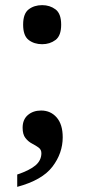

<svg xmlns="http://www.w3.org/2000/svg" viewBox="-20 -573 329 747"><path d="M144 -401Q113 -401 91.5 -417.5Q70 -434 70 -477Q70 -520 91.5 -536.5Q113 -553 144 -553Q174 -553 196 -536.5Q218 -520 218 -477Q218 -434 196 -417.5Q174 -401 144 -401ZM47 154V106Q95 90 118 70.5Q141 51 141 23Q141 9 130 1Q119 -7 104.5 -14.5Q90 -22 79 -36Q68 -50 68 -76Q68 -108 88.5 -125.5Q109 -143 140 -143Q177 -143 200.5 -116Q224 -89 224 -39Q224 23 184 75.5Q144 128 47 154Z"/></svg>

Font: Noto Serif Malayalam SemiBold
Style: Regular
Weight: 600
Designer: Indian type Foundry, Jelle Bosma, Monotype Design Team
Foundry: Monotype Imaging Inc.
Version: Version 2.104; ttfautohint (v1.8.4.7-5d5b)